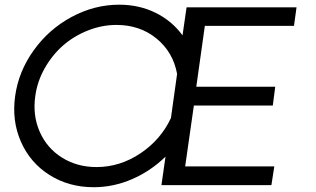

<svg xmlns="http://www.w3.org/2000/svg" viewBox="-20 -781 1335 810"><path d="M1220.2 -671.9H844.2L808.1 -415H1141.1L1130.9 -335.9H797.9L761.2 -79.1H1137.2L1125 0H661.1L678.2 -120.1Q616.2 -59.6 537.6 -25.4Q459 8.8 375 8.8Q270.5 8.8 189 -42.7Q107.4 -94.2 68.4 -182.9Q29.3 -271.5 43.9 -376Q58.6 -480.5 122.6 -569.3Q186.5 -658.2 282.5 -709.7Q378.4 -761.2 482.9 -761.2Q566.9 -761.2 636.2 -727.1Q705.6 -692.9 750 -631.8L767.1 -750H1231ZM387.2 -76.2Q485.8 -76.2 572.3 -134Q658.7 -191.9 701.2 -283.2L727.1 -469.2Q710.4 -561 640.4 -618.4Q570.3 -675.8 471.2 -675.8Q409.7 -675.8 350.6 -652.3Q291.5 -628.9 245.8 -588.9Q200.2 -548.8 168.7 -493.2Q137.2 -437.5 128.9 -376Q117.2 -294.4 147.5 -225.3Q177.7 -156.2 241.5 -116.2Q305.2 -76.2 387.2 -76.2Z"/></svg>

Font: Oakes Grotesk
Style: Italic
Weight: 400
Italic angle: -8°
Designer: Samuel Oakes
Foundry: Samuel Oakes
Version: Version 1.000;PS 001.000;hotconv 1.0.88;makeotf.lib2.5.64775